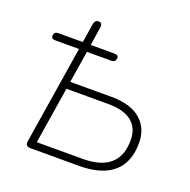

<svg xmlns="http://www.w3.org/2000/svg" viewBox="-126 -834 949 958"><g transform="rotate(20 348.5 -355.5)"><path d="M110 -27 193 -548H67Q56 -548 50.5 -553Q45 -558 46 -568Q49 -587 69 -587H214L196 -567L215 -689Q217 -700 223 -705.5Q229 -711 239 -711Q249 -711 253.5 -704Q258 -697 256 -685L238 -567L226 -587H367Q379 -587 384 -582.5Q389 -578 388 -568Q385 -548 365 -548H235L208 -379H427Q528 -379 581.5 -333.5Q635 -288 635 -209Q635 -105 573 -52.5Q511 0 393 0H133Q120 0 114 -7Q108 -14 110 -27ZM591 -208Q591 -273 548.5 -306.5Q506 -340 426 -340H202L154 -39H397Q591 -39 591 -208Z"/></g></svg>

Font: SN Pro Thin
Style: Italic
Weight: 200
Italic angle: -9°
Designer: Tobias Whetton
Foundry: Supernotes
Version: Version 1.003;Glyphs 3.3 (3324)